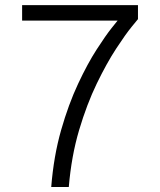

<svg xmlns="http://www.w3.org/2000/svg" viewBox="-20 -743 636 763"><path d="M67.9 -661.1V-722.7H528.3V-667Q528.3 -667 503.7 -637Q479 -606.9 441.7 -549.8Q404.3 -492.7 364.7 -411.1Q325.2 -329.6 294.4 -226.1Q263.7 -122.6 253.4 0H183.6Q193.4 -123 222.9 -226.1Q252.4 -329.1 290.3 -409.9Q328.1 -490.7 364.3 -546.6Q400.4 -602.5 423.8 -631.8Q447.3 -661.1 447.3 -661.1Z"/></svg>

Font: Giphurs Light
Style: Regular
Weight: 300
Version: Version 0.920; ttfautohint (v1.8.4.7-5d5b)